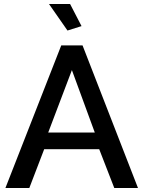

<svg xmlns="http://www.w3.org/2000/svg" viewBox="-20 -936 715 956"><path d="M285 -710H391L667 0H549L474 -193H200L126 0H7ZM452 -276 338 -587 220 -276ZM224 -916H329L386 -806L316 -784Z"/></svg>

Font: Raleway Thin SemiBold
Style: Regular
Weight: 600
Version: Version 4.026